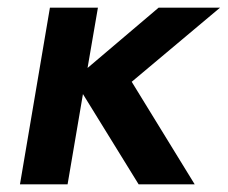

<svg xmlns="http://www.w3.org/2000/svg" viewBox="-20 -480 593 500"><path d="M110 -460H235L208 -303L393 -460H553L323 -267L487 0H341L196 -235L156 0H32Z"/></svg>

Font: Jost* 600 Semi
Style: Italic
Weight: 600
Italic angle: -10°
Version: Version 3.500